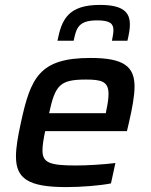

<svg xmlns="http://www.w3.org/2000/svg" viewBox="-20 -754 616 782"><path d="M387 -734C257 -734 231 -674 214 -588H280C291 -641 300 -671 376 -671C429 -671 442 -657 442 -631C442 -619 439 -605 436 -588H499C505 -613 509 -634 509 -654C509 -703 483 -734 387 -734ZM250 8C311 8 387 2 432 -7L450 -90C402 -84 334 -80 289 -80C183 -80 153 -91 153 -141C153 -161 157 -187 164 -220H497L505 -254C519 -314 528 -365 528 -401C528 -482 486 -518 349 -518C141 -518 105 -439 65 -254C53 -199 45 -153 45 -117C45 -27 94 8 250 8ZM411 -293H180C205 -407 223 -430 330 -430C394 -430 422 -422 422 -371C422 -354 419 -332 413 -304Z"/></svg>

Font: Saira UNSAM Medium Italic
Style: Regular
Weight: 500
Italic angle: -12°
Designer: Hector Gatti with collaboration of the Omnibus-Type team
Foundry: Omnibus-Type
Version: Version 0.072;PS 000.072;hotconv 1.0.88;makeotf.lib2.5.64775